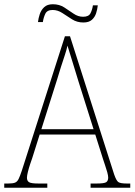

<svg xmlns="http://www.w3.org/2000/svg" viewBox="-23 -885 634 905"><path d="M-3 0V-20H16Q37 -20 47.5 -24Q58 -28 64.5 -41Q71 -54 80 -81L283 -714H307L515 -63Q525 -34 534.5 -27Q544 -20 575 -20H591V0H404V-20H433Q469 -20 478 -26.5Q487 -33 487 -48Q487 -57 482.5 -73.5Q478 -90 472 -107Q466 -124 463 -134L426 -251H164L129 -140Q125 -129 119 -111Q113 -93 108.5 -75Q104 -57 104 -47Q104 -33 113.5 -26.5Q123 -20 158 -20H200V0ZM172 -276H418L347 -501Q333 -547 318.5 -594Q304 -641 295 -670Q292 -654 283 -626.5Q274 -599 264 -568.5Q254 -538 247 -513ZM370 -779Q340 -779 316.5 -794Q293 -809 271 -823.5Q249 -838 225 -838Q199 -838 190.5 -820Q182 -802 179 -781H156Q158 -799 164.5 -818.5Q171 -838 185.5 -851.5Q200 -865 226 -865Q257 -865 280 -850Q303 -835 324 -820.5Q345 -806 369 -806Q395 -806 403.5 -822.5Q412 -839 415 -860H438Q436 -841 430 -822.5Q424 -804 410 -791.5Q396 -779 370 -779Z"/></svg>

Font: Noto Serif Lao SemiCondensed Thin
Style: Regular
Weight: 100
Width: 4
Designer: Monotype Design Team
Foundry: Monotype Imaging Inc.
Version: Version 2.003; ttfautohint (v1.8.4.7-5d5b)